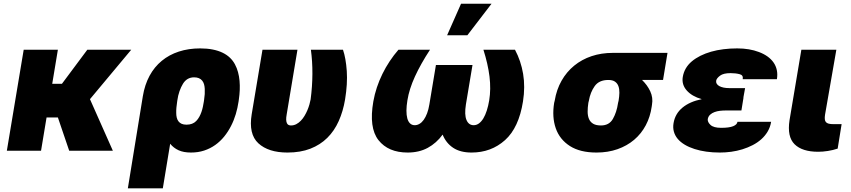

<svg xmlns="http://www.w3.org/2000/svg" viewBox="-20 -814 4594 1037"><path d="M108 -545.5H292.6L262.1 -361.5H314.6L451.7 -545.5H688.9L465.9 -278.4L589.5 0H353.7L292.6 -179.7H231.5L201.7 0H17Z M751.4 -294Q761.7 -356.5 787.8 -404.7Q813.9 -452.8 853.9 -485.6Q893.8 -518.5 946.2 -535.5Q998.6 -552.6 1061.1 -552.6Q1099.1 -552.6 1129.1 -546.5Q1159.1 -540.5 1182.2 -529.3Q1205.3 -518.1 1221.8 -502.3Q1238.3 -486.5 1248.9 -466.6Q1259.6 -446.7 1265.6 -424.2Q1271.7 -401.6 1273.8 -377.5Q1275.9 -353.3 1274.9 -327.6Q1273.8 -301.8 1269.9 -275.6L1268.5 -265.6Q1263.5 -231.2 1253.4 -197.4Q1243.3 -163.7 1227.6 -133.2Q1212 -102.6 1190.7 -76.3Q1169.4 -50.1 1142.4 -30.9Q1115.4 -11.7 1082.7 -0.9Q1050.1 9.9 1011.4 9.9Q971.6 9.9 944.4 -2.5Q917.3 -14.9 899.1 -37.6L859.4 203.1H670.5ZM931.8 -204.5Q931.8 -190.3 934.7 -178.6Q937.5 -166.9 944.1 -158.4Q950.6 -149.9 961.3 -145.2Q971.9 -140.6 987.2 -140.6Q1020.6 -140.6 1039.8 -160.5Q1049.4 -170.5 1056.3 -182.9Q1063.2 -195.3 1068 -209.2Q1072.8 -223 1075.8 -237.4Q1078.8 -251.8 1081 -265.6L1082.4 -275.6Q1084.9 -291.5 1085.8 -305.9Q1086.6 -320.3 1085.9 -334.2Q1085.2 -348 1081.9 -359.4Q1078.5 -370.7 1071.7 -378.9Q1065 -387.1 1054.3 -391.7Q1043.7 -396.3 1028.4 -396.3Q989.7 -396.3 968.4 -361.9Q957.7 -344.5 949.6 -321.6Q941.4 -298.7 937.5 -269.9L936.8 -264.9Q934.3 -248.9 932.9 -233.8Q931.5 -218.8 931.8 -204.5Z M1339.5 -197.4 1397.7 -545.5H1586.6L1528.4 -196Q1525.2 -178.6 1525.7 -167.1Q1526.3 -155.5 1529.7 -148.6Q1533 -141.7 1538.7 -139Q1544.4 -136.4 1551.1 -136.4Q1566.8 -136.4 1580.1 -143.3Q1593.4 -150.2 1604.6 -161.8Q1615.8 -173.3 1624.6 -188Q1633.5 -202.8 1640.1 -218.4Q1646.7 -234 1651.1 -249.3Q1655.5 -264.6 1657.7 -277Q1666.9 -346.6 1667.3 -415Q1667.6 -483.3 1659.1 -545.5H1832.4Q1840.2 -523.1 1845.3 -494.3Q1850.5 -465.6 1853 -430Q1857.6 -361.5 1843.8 -277Q1833.1 -213.1 1809.5 -160.2Q1785.9 -107.2 1747.7 -69.4Q1709.5 -31.6 1656.1 -10.8Q1602.6 9.9 1532.7 9.9Q1429.7 9.9 1375.4 -40.1Q1321.7 -89.8 1339.5 -197.4Z M1996.4 -266.3Q2003.2 -304.7 2015.6 -342Q2028.1 -379.3 2045.5 -414.8Q2062.9 -450.3 2084.7 -483.1Q2106.5 -516 2132.1 -545.5H2302.6Q2252.1 -468.4 2221.1 -400.6Q2190 -332.7 2180.4 -272Q2175.4 -241.8 2175.2 -217Q2175.1 -192.1 2179.9 -174.5Q2184.7 -157 2194.8 -147.4Q2204.9 -137.8 2220.2 -137.8Q2233.3 -137.8 2245.7 -145.1Q2258.2 -152.3 2268.5 -166.7Q2278.8 -181.1 2286.8 -202.1Q2294.7 -223 2299 -250L2334.5 -463.1H2532L2496.4 -250Q2487.6 -194.2 2499.5 -166Q2511.4 -137.8 2538.4 -137.8Q2553.6 -137.8 2566.8 -147.4Q2579.9 -157 2590.6 -174.5Q2601.2 -192.1 2609.2 -217Q2617.2 -241.8 2622.2 -272Q2632.1 -332.7 2623.8 -400.6Q2615.4 -468.4 2590.9 -545.5H2761.4Q2793.7 -485.1 2805.4 -415Q2817.1 -344.8 2804.7 -266.3Q2782.3 -124.3 2707.7 -57.2Q2632.8 9.9 2527 9.9Q2465.9 9.9 2427.4 -15.8Q2388.8 -41.5 2370.7 -87Q2337.4 -41.2 2290.5 -15.6Q2243.6 9.9 2181.8 9.9Q2077.1 9.9 2024.1 -57.2Q1971.6 -124.3 1996.4 -266.3ZM2470.2 -794H2634.9L2504.3 -623.6H2394.9Z M2973 -258.5 2975.9 -269.9Q2985.8 -330.3 3013 -378Q3040.1 -425.8 3081.1 -459.3Q3122.2 -492.9 3175.1 -510.7Q3228 -528.4 3289.8 -528.4H3585.2L3561.1 -382.1H3447.8Q3461.6 -368.6 3472.7 -353.5Q3483.7 -338.4 3491.8 -321.4Q3508.2 -286.2 3501.4 -248.6L3500 -238.6Q3492.2 -183.2 3467.9 -137.4Q3443.5 -91.6 3405 -58.9Q3366.5 -26.3 3315 -8.2Q3263.5 9.9 3201.7 9.9Q3113.3 9.9 3058.2 -25.2Q3002.8 -60.7 2981.7 -121.1Q2960.6 -181.5 2973 -258.5ZM3225.9 -136.4Q3269.9 -136.4 3290.1 -171.5Q3300.1 -188.9 3307.2 -210.4Q3314.3 -231.9 3318.2 -258.5L3321 -269.9Q3324.9 -293 3325.3 -313.2Q3325.6 -333.5 3320 -348.9Q3314.3 -364.3 3301.3 -373.2Q3288.4 -382.1 3265.6 -382.1Q3215.6 -382.1 3192.1 -349.1Q3168.3 -315.7 3160.5 -269.9L3157.7 -258.5Q3153.8 -232.6 3153.9 -210.2Q3154.1 -187.9 3161.2 -171.3Q3168.3 -154.8 3183.8 -145.6Q3199.2 -136.4 3225.9 -136.4Z M3617.9 -149.1Q3626.4 -199.9 3666.2 -232.8Q3706 -265.6 3770.2 -278.4Q3717 -293.7 3688.9 -325.6Q3661.2 -357.2 3667.6 -397.7Q3675.8 -448.2 3716.6 -482.6Q3736.9 -499.6 3763.3 -512.8Q3789.8 -525.9 3820.8 -534.8Q3851.9 -543.7 3887.4 -548.1Q3922.9 -552.6 3961.6 -552.6Q4028.1 -552.6 4079.2 -533Q4105.5 -523.1 4125.4 -508.9Q4145.2 -494.7 4158 -476.4Q4170.8 -458.1 4175.6 -435.5Q4180.4 -413 4176.1 -386.4H3991.5Q3995.4 -407.7 3975.9 -413Q3953.8 -419 3926.1 -419Q3887.1 -419 3869.3 -405.5Q3850.1 -391.3 3848 -377.8Q3846.6 -369 3851.2 -361.5Q3855.8 -354 3865.2 -348.9Q3874.6 -343.8 3888.3 -340.9Q3902 -338.1 3919 -338.1H4004.3L3995 -286.9H3995.7L3984.4 -217.3H3899.1Q3884.9 -217.3 3869.1 -215.6Q3853.3 -213.8 3839.5 -208.8Q3825.6 -203.8 3815.5 -194.6Q3805.4 -185.4 3802.6 -170.5Q3801.1 -154.5 3817.5 -139.2Q3834.2 -123.6 3875 -123.6Q3919 -123.6 3940.2 -132.5Q3961.3 -141.3 3963.1 -156.2H4144.9Q4140.3 -127.5 4126.4 -104Q4112.6 -80.6 4092 -62.1Q4071.4 -43.7 4045.3 -30.2Q4019.2 -16.7 3989.9 -7.6Q3960.6 1.4 3929.5 5.7Q3898.4 9.9 3867.9 9.9Q3790.8 9.9 3731.2 -9.2Q3701.3 -18.8 3678.4 -32.5Q3655.5 -46.2 3640.6 -63.7Q3625.7 -81.3 3619.7 -102.8Q3613.6 -124.3 3617.9 -149.1Z M4244.3 -164.8 4308.2 -545.5H4497.2L4436.1 -194.6Q4433.9 -180.4 4434.8 -170.5Q4435.7 -160.5 4440.7 -154.7Q4445.7 -148.8 4455.6 -146.1Q4465.6 -143.5 4481.5 -143.5H4525.6L4504.3 -11.4Q4478.7 -2.8 4451.2 1.4Q4423.7 5.7 4399.1 5.7Q4312.9 5.7 4271.7 -34.8Q4230.5 -75.3 4244.3 -164.8Z"/></svg>

Font: Inter P Black
Style: Italic
Weight: 900
Italic angle: -9.40001°
Designer: Rasmus Andersson
Foundry: rsms
Version: Version 3.018;git-588b23468